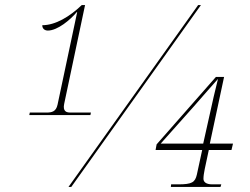

<svg xmlns="http://www.w3.org/2000/svg" viewBox="-20 -734 980 754"><path d="M95 -282H335L337 -292H261C251 -292 242 -292 236 -298C231 -303 229 -312 232 -326L314 -714H301C254 -669 198 -635 146 -635C146 -620 157 -614 168 -614C206 -614 256 -656 282 -687L283 -686L206 -323C200 -295 183 -292 162 -292H97ZM249 0H260L769 -714H758ZM651 0H846L849 -10H814C787 -10 779 -21 779 -32C779 -43 781 -54 784 -70L800 -145H889L895 -170H804L860 -432H828L595 -167L591 -145H774L753 -48C746 -18 734 -10 680 -10H652ZM611 -170 742 -317C778 -358 816 -402 836 -424C827 -389 812 -324 803 -282L778 -170Z"/></svg>

Font: Noto Serif Display Thin
Style: Italic
Weight: 100
Italic angle: -12°
Designer: Monotype Design Team
Foundry: Monotype Imaging Inc.
Version: Version 2.009